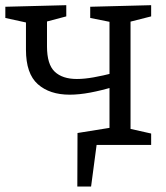

<svg xmlns="http://www.w3.org/2000/svg" viewBox="-21 -551 630 730"><path d="M433.7 -71 415.7 0H346.3L325.3 158.3H273L273.7 -45.3ZM77.7 -482.7 98.7 -461 -0.7 -482.7V-525.3L231 -531.3V-488.7L138.7 -464.3L157.7 -482.7V-374.3Q157.7 -306.3 187 -278.5Q216.3 -250.7 271.3 -250.7Q300 -250.7 335.2 -257Q370.3 -263.3 411.3 -273.7L395.3 -257.3V-482.7L409.3 -465.3L322 -482.7V-525.3L553.7 -531.3V-488.7L457.7 -464.3L475.3 -482.7V-45.7L458.3 -64.7L553.7 -43.3V0H295.3V-43.3L410.3 -63L395.3 -45.7V-241.7L411.3 -221Q364.7 -207 322.2 -199Q279.7 -191 244 -191Q167.7 -191 122.7 -231Q77.7 -271 77.7 -362Z"/></svg>

Font: Bitter Thin
Style: Regular
Weight: 100
Designer: Sol Matas, and Bitter project Authors
Foundry: Sol Matas
Version: Version 2.002